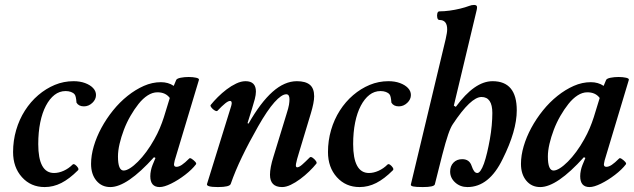

<svg xmlns="http://www.w3.org/2000/svg" viewBox="-20 -745 2568 778"><path d="M161 13Q105 13 69 -27Q33 -67 33 -129Q33 -175 45.5 -218Q58 -261 81 -297Q104 -333 135 -359.5Q166 -386 202 -401Q238 -416 278 -416Q304 -416 324.5 -408.5Q345 -401 357 -388.5Q369 -376 369 -360Q369 -342 354 -328Q339 -314 320 -314Q299 -314 290 -329Q289 -343 287 -351.5Q285 -360 282 -363Q277 -369 267.5 -372.5Q258 -376 246 -376Q221 -376 201 -360.5Q181 -345 166 -316.5Q151 -288 143 -248.5Q135 -209 135 -161Q135 -103 151 -73.5Q167 -44 199 -44Q218 -44 238 -53Q258 -62 274 -78Q278 -82 284.5 -77.5Q291 -73 295.5 -66Q300 -59 296 -55Q261 -20 228.5 -3.5Q196 13 161 13Z M427 13Q392 13 370.5 -13Q349 -39 349 -81Q349 -115 360 -152.5Q371 -190 391 -227Q411 -264 438 -297.5Q465 -331 497 -356.5Q529 -382 563 -397Q597 -412 632 -412Q662 -412 684 -397L694 -421Q697 -427 712 -430Q727 -433 744.5 -433Q762 -433 775 -430Q788 -427 786 -421L688 -95Q687 -88 686 -85Q685 -82 685 -79Q685 -69 695 -69Q705 -69 717 -77Q729 -85 747 -103Q750 -106 757.5 -101Q765 -96 771 -89.5Q777 -83 774 -79Q758 -58 730 -36.5Q702 -15 673.5 -1Q645 13 627 13Q608 13 598.5 2Q589 -9 589 -31Q589 -42 591.5 -54Q594 -66 598 -76L610 -105L604 -108Q495 13 427 13ZM481 -54Q492 -54 507 -63.5Q522 -73 539 -90Q556 -107 573 -130Q590 -153 605 -180Q618 -203 627.5 -225.5Q637 -248 644 -270L668 -348Q651 -371 618 -371Q598 -371 578.5 -358.5Q559 -346 541.5 -324Q524 -302 508.5 -275Q493 -248 482 -219Q471 -190 464.5 -162Q458 -134 458 -111Q458 -54 481 -54Z M863 13Q814 13 819 0L917 -316Q920 -326 918.5 -331Q917 -336 912 -336Q905 -336 892.5 -326Q880 -316 861 -296Q858 -293 850 -297.5Q842 -302 836.5 -309.5Q831 -317 834 -320Q846 -335 862.5 -351.5Q879 -368 898 -382.5Q917 -397 937 -406.5Q957 -416 975 -416Q1017 -416 1017 -374Q1017 -361 1012.5 -343.5Q1008 -326 1001 -304L983 -246L987 -244Q1036 -330 1084.5 -373Q1133 -416 1183 -416Q1218 -416 1235.5 -401.5Q1253 -387 1253 -355Q1253 -342 1249.5 -324.5Q1246 -307 1240 -287L1192 -128Q1182 -96 1179.5 -81.5Q1177 -67 1184 -67Q1192 -67 1204 -77.5Q1216 -88 1235 -107Q1239 -111 1246.5 -106Q1254 -101 1259.5 -93.5Q1265 -86 1262 -82Q1250 -67 1233 -50.5Q1216 -34 1196.5 -19.5Q1177 -5 1158 4Q1139 13 1123 13Q1074 13 1074 -37Q1074 -51 1077.5 -69.5Q1081 -88 1088 -110L1141 -283Q1149 -308 1151 -320.5Q1153 -333 1153 -343Q1153 -363 1140 -363Q1121 -363 1092 -330.5Q1063 -298 1026 -233Q989 -168 961 -110Q933 -52 915 0Q911 13 863 13Z M1437 13Q1381 13 1345 -27Q1309 -67 1309 -129Q1309 -175 1321.5 -218Q1334 -261 1357 -297Q1380 -333 1411 -359.5Q1442 -386 1478 -401Q1514 -416 1554 -416Q1580 -416 1600.5 -408.5Q1621 -401 1633 -388.5Q1645 -376 1645 -360Q1645 -342 1630 -328Q1615 -314 1596 -314Q1575 -314 1566 -329Q1565 -343 1563 -351.5Q1561 -360 1558 -363Q1553 -369 1543.5 -372.5Q1534 -376 1522 -376Q1497 -376 1477 -360.5Q1457 -345 1442 -316.5Q1427 -288 1419 -248.5Q1411 -209 1411 -161Q1411 -103 1427 -73.5Q1443 -44 1475 -44Q1494 -44 1514 -53Q1534 -62 1550 -78Q1554 -82 1560.5 -77.5Q1567 -73 1571.5 -66Q1576 -59 1572 -55Q1537 -20 1504.5 -3.5Q1472 13 1437 13Z M1693 13Q1665 13 1654 10.5Q1643 8 1645 2L1786 -587Q1789 -601 1790.5 -610Q1792 -619 1792 -626Q1792 -664 1761 -664Q1754 -664 1752 -673Q1750 -682 1752 -690.5Q1754 -699 1761 -699Q1780 -699 1802 -702Q1824 -705 1844.5 -710Q1865 -715 1881 -721Q1886 -723 1891 -724Q1896 -725 1901 -725Q1913 -725 1913 -716Q1913 -712 1912.5 -709Q1912 -706 1911 -702L1819 -317L1827 -312Q1903 -416 1976 -416Q2074 -416 2074 -298Q2074 -215 2017 -101Q1962 13 1874 13Q1845 13 1824.5 -5.5Q1804 -24 1804 -50Q1804 -72 1817.5 -86Q1831 -100 1853 -100Q1882 -100 1891 -73Q1896 -58 1901.5 -51Q1907 -44 1914 -44Q1927 -44 1941 -82Q1948 -102 1954 -127.5Q1960 -153 1965 -181Q1970 -209 1972.5 -236.5Q1975 -264 1975 -287Q1975 -352 1931 -352Q1888 -352 1815 -242Q1806 -229 1796 -200Q1786 -171 1772 -117L1742 2Q1739 13 1693 13Z M2169 13Q2134 13 2112.5 -13Q2091 -39 2091 -81Q2091 -115 2102 -152.5Q2113 -190 2133 -227Q2153 -264 2180 -297.5Q2207 -331 2239 -356.5Q2271 -382 2305 -397Q2339 -412 2374 -412Q2404 -412 2426 -397L2436 -421Q2439 -427 2454 -430Q2469 -433 2486.5 -433Q2504 -433 2517 -430Q2530 -427 2528 -421L2430 -95Q2429 -88 2428 -85Q2427 -82 2427 -79Q2427 -69 2437 -69Q2447 -69 2459 -77Q2471 -85 2489 -103Q2492 -106 2499.5 -101Q2507 -96 2513 -89.5Q2519 -83 2516 -79Q2500 -58 2472 -36.5Q2444 -15 2415.5 -1Q2387 13 2369 13Q2350 13 2340.5 2Q2331 -9 2331 -31Q2331 -42 2333.5 -54Q2336 -66 2340 -76L2352 -105L2346 -108Q2237 13 2169 13ZM2223 -54Q2234 -54 2249 -63.5Q2264 -73 2281 -90Q2298 -107 2315 -130Q2332 -153 2347 -180Q2360 -203 2369.5 -225.5Q2379 -248 2386 -270L2410 -348Q2393 -371 2360 -371Q2340 -371 2320.5 -358.5Q2301 -346 2283.5 -324Q2266 -302 2250.5 -275Q2235 -248 2224 -219Q2213 -190 2206.5 -162Q2200 -134 2200 -111Q2200 -54 2223 -54Z"/></svg>

Font: Junicode VF
Style: Italic
Weight: 400
Italic angle: -11°
Designer: Peter S. Baker
Version: Version 2.209